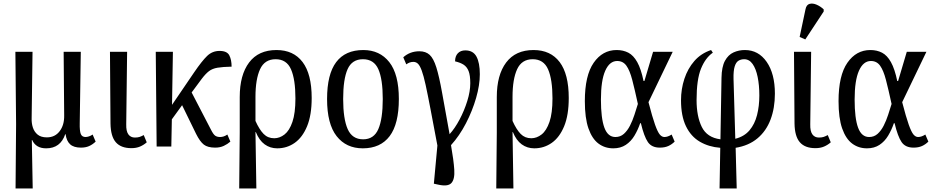

<svg xmlns="http://www.w3.org/2000/svg" viewBox="-20 -829 5286 1086"><path d="M68 237 71 -126 67 -536H164L159 -160Q158 -132 166 -107.5Q174 -83 193 -67.5Q212 -52 245 -52Q291 -52 317.5 -87Q344 -122 343 -176L340 -536H437L431 -132Q430 -88 437 -71Q444 -54 464 -54Q472 -54 483 -57.5Q494 -61 504 -68L521 -28Q503 -11 483.5 -2.5Q464 6 438 6Q397 6 376.5 -13Q356 -32 351 -70H349Q322 10 241 10Q183 10 162 -37H160L165 237Z M723 9Q664 9 635 -24.5Q606 -58 605 -131L602 -536H699L694 -126Q693 -87 706 -69Q719 -51 743 -51Q759 -51 769.5 -54.5Q780 -58 793 -65L810 -24Q793 -9 772 0Q751 9 723 9Z M866 0 861 -536H958L953 -236L1079 -421Q1122 -484 1151.5 -512.5Q1181 -541 1222 -541Q1264 -541 1277 -516Q1290 -491 1290 -452Q1240 -451 1210.5 -446Q1181 -441 1162 -426.5Q1143 -412 1121 -383L1064 -306L1173 -96Q1187 -68 1198 -61Q1209 -54 1225 -54Q1246 -54 1266 -68L1283 -28Q1267 -14 1246 -4Q1225 6 1197 6Q1155 6 1133 -11Q1111 -28 1089 -72L1010 -234L952 -154L949 0Z M1333 237 1336 -79V-280Q1336 -405 1389 -475.5Q1442 -546 1544 -546Q1640 -546 1691.5 -478Q1743 -410 1743 -275Q1743 -178 1717 -115Q1691 -52 1647 -21Q1603 10 1548 10Q1508 10 1477 -12.5Q1446 -35 1427 -82H1425L1430 237ZM1531 -47Q1562 -47 1589.5 -68.5Q1617 -90 1634 -139.5Q1651 -189 1651 -272Q1651 -380 1626 -437Q1601 -494 1539 -494Q1477 -494 1451 -437.5Q1425 -381 1425 -281V-145Q1447 -96 1471 -71.5Q1495 -47 1531 -47Z M2032 10Q1938 10 1884 -59Q1830 -128 1830 -269Q1830 -409 1881.5 -477.5Q1933 -546 2035 -546Q2128 -546 2182 -477.5Q2236 -409 2236 -269Q2236 -128 2184 -59Q2132 10 2032 10ZM2034 -41Q2095 -41 2120 -99Q2145 -157 2145 -269Q2145 -381 2120 -437.5Q2095 -494 2033 -494Q1971 -494 1946 -437.5Q1921 -381 1921 -269Q1921 -157 1946.5 -99Q1972 -41 2034 -41Z M2457 215 2434 210 2454 -6Q2431 -128 2415 -212Q2399 -296 2387.5 -348.5Q2376 -401 2365.5 -429.5Q2355 -458 2344 -468.5Q2333 -479 2318 -479Q2297 -479 2278 -465L2261 -505Q2299 -539 2352 -539Q2388 -539 2410 -519Q2432 -499 2448 -448Q2464 -397 2480.5 -305Q2497 -213 2523 -70Q2553 -103 2579.5 -153Q2606 -203 2623 -257.5Q2640 -312 2640 -358Q2640 -403 2630.5 -427Q2621 -451 2602.5 -463Q2584 -475 2554 -482Q2554 -511 2569.5 -527.5Q2585 -544 2612 -544Q2656 -544 2675 -509Q2694 -474 2694 -409Q2694 -348 2673 -275Q2652 -202 2615.5 -131.5Q2579 -61 2531 -8Q2546 77 2549.5 131Q2553 185 2533 206.5Q2513 228 2457 215Z M2787 237 2790 -79V-280Q2790 -405 2843 -475.5Q2896 -546 2998 -546Q3094 -546 3145.5 -478Q3197 -410 3197 -275Q3197 -178 3171 -115Q3145 -52 3101 -21Q3057 10 3002 10Q2962 10 2931 -12.5Q2900 -35 2881 -82H2879L2884 237ZM2985 -47Q3016 -47 3043.5 -68.5Q3071 -90 3088 -139.5Q3105 -189 3105 -272Q3105 -380 3080 -437Q3055 -494 2993 -494Q2931 -494 2905 -437.5Q2879 -381 2879 -281V-145Q2901 -96 2925 -71.5Q2949 -47 2985 -47Z M3449 10Q3401 10 3365 -17Q3329 -44 3308.5 -102.5Q3288 -161 3288 -257Q3288 -402 3338 -474Q3388 -546 3468 -546Q3505 -546 3534 -531Q3563 -516 3584.5 -477.5Q3606 -439 3620 -371H3625L3674 -536H3785L3648 -251Q3670 -166 3685 -124Q3700 -82 3712 -68Q3724 -54 3738 -54Q3757 -54 3779 -68L3796 -28Q3780 -12 3760 -3Q3740 6 3712 6Q3666 6 3644.5 -25.5Q3623 -57 3605 -132H3601Q3588 -94 3568.5 -61.5Q3549 -29 3519.5 -9.5Q3490 10 3449 10ZM3461 -54Q3489 -54 3509 -72Q3529 -90 3543.5 -118.5Q3558 -147 3568.5 -179.5Q3579 -212 3588 -241Q3570 -324 3556 -377.5Q3542 -431 3523 -457.5Q3504 -484 3471 -484Q3428 -484 3403.5 -429Q3379 -374 3379 -266Q3379 -160 3398.5 -107Q3418 -54 3461 -54Z M4050 237 4054 7Q3989 2 3938.5 -27.5Q3888 -57 3860 -115Q3832 -173 3832 -262Q3832 -325 3851 -383Q3870 -441 3907.5 -484Q3945 -527 4002 -546L4012 -531Q3970 -502 3945 -440.5Q3920 -379 3920 -263Q3920 -171 3949.5 -111Q3979 -51 4055 -41L4061 -389Q4062 -451 4080.5 -485Q4099 -519 4129 -532.5Q4159 -546 4193 -546Q4270 -546 4316.5 -479Q4363 -412 4363 -299Q4363 -218 4338.5 -153Q4314 -88 4264.5 -46.5Q4215 -5 4141 7L4147 237ZM4129 -383 4139 -44Q4190 -57 4219.5 -92Q4249 -127 4262 -178Q4275 -229 4275 -289Q4275 -347 4265.5 -393.5Q4256 -440 4237 -467Q4218 -494 4189 -494Q4171 -494 4157 -485.5Q4143 -477 4135.5 -453Q4128 -429 4129 -383Z M4592 9Q4533 9 4504 -24.5Q4475 -58 4474 -131L4471 -536H4568L4563 -126Q4562 -87 4575 -69Q4588 -51 4612 -51Q4628 -51 4638.5 -54.5Q4649 -58 4662 -65L4679 -24Q4662 -9 4641 0Q4620 9 4592 9ZM4535 -606 4503 -620 4536 -776Q4541 -802 4559 -807Q4577 -812 4599 -802.5Q4621 -793 4639 -776V-764Z M4884 10Q4836 10 4800 -17Q4764 -44 4743.5 -102.5Q4723 -161 4723 -257Q4723 -402 4773 -474Q4823 -546 4903 -546Q4940 -546 4969 -531Q4998 -516 5019.5 -477.5Q5041 -439 5055 -371H5060L5109 -536H5220L5083 -251Q5105 -166 5120 -124Q5135 -82 5147 -68Q5159 -54 5173 -54Q5192 -54 5214 -68L5231 -28Q5215 -12 5195 -3Q5175 6 5147 6Q5101 6 5079.5 -25.5Q5058 -57 5040 -132H5036Q5023 -94 5003.5 -61.5Q4984 -29 4954.5 -9.5Q4925 10 4884 10ZM4896 -54Q4924 -54 4944 -72Q4964 -90 4978.5 -118.5Q4993 -147 5003.5 -179.5Q5014 -212 5023 -241Q5005 -324 4991 -377.5Q4977 -431 4958 -457.5Q4939 -484 4906 -484Q4863 -484 4838.5 -429Q4814 -374 4814 -266Q4814 -160 4833.5 -107Q4853 -54 4896 -54Z"/></svg>

Font: Noto Serif Condensed
Style: Regular
Weight: 400
Width: 3
Designer: Monotype Design Team
Foundry: Monotype Imaging Inc.
Version: Version 2.013; ttfautohint (v1.8.4.7-5d5b)